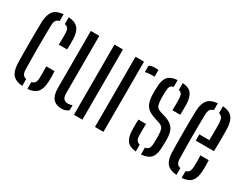

<svg xmlns="http://www.w3.org/2000/svg" viewBox="-69 -1009 1807 1421"><g transform="rotate(30 834.5 -299.0)"><path d="M46 -118.7Q45 -157.6 44.5 -203.8Q44 -249.9 44 -298.6Q44 -347.2 44.5 -393.9Q45 -440.5 46 -480.1Q49.3 -542.4 75 -572Q100.6 -601.7 157.4 -606.3V-547.8Q137.4 -544.2 128.4 -531Q119.4 -517.8 118.5 -489.6Q117.5 -437.4 117 -391.2Q116.5 -345 116.5 -300.6Q116.5 -256.1 117 -210.2Q117.5 -164.3 118.5 -112.3Q119.4 -83.8 128.4 -70.2Q137.4 -56.5 157.4 -52.3V6.3Q100 1.6 74.3 -27.8Q48.6 -57.1 46 -118.7ZM201.5 6.3V-52.2Q221.3 -56.4 230.2 -70.1Q239.2 -83.7 239.8 -112.3Q240 -131 240.2 -154.9Q240.4 -178.8 239 -208H309.9Q311.3 -186.7 311.6 -162.5Q311.9 -138.4 310.9 -118.7Q308.5 -57 283.1 -27.4Q257.8 2.2 201.5 6.3ZM239 -393.6Q239.9 -409.8 240.1 -427.4Q240.4 -445.1 240.1 -461.4Q239.9 -477.8 239.8 -489.6Q239.2 -517.7 230.2 -530.9Q221.3 -544.1 201.5 -547.7V-606.3Q258.3 -602.1 283.8 -572.7Q309.3 -543.3 310.9 -482.5Q311.5 -463.2 311.4 -439.1Q311.3 -415 309.9 -393.6Z M393.7 -115.7V-600H466.2V-110.2Q466.2 -77.9 478.3 -63.4Q490.5 -48.9 517 -48.9Q534.4 -48.9 551.5 -57.3V-13.3Q527.2 7.2 493 7.2Q444.9 7.2 419.3 -21.4Q393.7 -50.1 393.7 -115.7ZM595.6 0V-600H668.1V0Z M775.7 0V-600H848.2V0ZM892.3 -535.1V-589.8Q909.4 -601.6 939.3 -601.6Q947.9 -601.6 956.8 -601.2Q965.6 -600.8 971.6 -600.6V-542.6H940.1Q911.2 -542.6 892.3 -535.1Z M1025.8 -118.7Q1025.3 -138.4 1025.4 -162.5Q1025.6 -186.7 1026.8 -208H1091.5Q1090.6 -178.8 1090.6 -154.9Q1090.6 -131 1091.1 -112.3Q1091.7 -83.7 1100.1 -70.1Q1108.6 -56.5 1127.8 -52.3V6.3Q1073.4 1.7 1050.6 -27.7Q1027.9 -57.1 1025.8 -118.7ZM1171.9 6.3V-51.6Q1193.7 -55.6 1203 -69.3Q1212.2 -83 1213 -112.3Q1213.4 -126.7 1213.6 -137.3Q1213.8 -147.8 1214 -158.1Q1214.2 -168.4 1213.8 -181.2Q1213 -216.9 1204.8 -235.8Q1196.5 -254.7 1171.5 -263.2L1122.7 -279.2Q1087.7 -291 1066.3 -308.3Q1044.9 -325.6 1035.4 -353.6Q1025.8 -381.6 1024.6 -425.6Q1024.2 -440.3 1024.6 -452.9Q1025 -465.4 1025.4 -479.9Q1026.2 -542.3 1049.7 -572Q1073.1 -601.8 1132 -606.3V-547.9Q1112.3 -544.3 1104.7 -531Q1097.2 -517.8 1096.3 -489.6Q1095.8 -472.6 1095.4 -460.6Q1094.9 -448.7 1095.3 -430.7Q1096.1 -394.7 1102.7 -372.4Q1109.3 -350 1138.3 -340.2L1184 -326.3Q1233.7 -311.8 1257.8 -280.1Q1281.9 -248.3 1281.9 -184.4Q1281.9 -168.8 1281.7 -150.8Q1281.5 -132.8 1280.7 -117.1Q1279.1 -56.2 1254.6 -27Q1230.1 2.2 1171.9 6.3ZM1210 -393.6Q1210.9 -409.8 1210.9 -427.4Q1211 -445.1 1210.9 -461.4Q1210.9 -477.8 1210.4 -489.6Q1209.8 -517.2 1202.2 -530.6Q1194.6 -544 1176.1 -547.7V-606.3Q1231 -601.7 1253.2 -572.4Q1275.4 -543.2 1277.8 -482.5Q1277.9 -469.9 1277.9 -454.7Q1277.9 -439.4 1277.8 -423.6Q1277.7 -407.9 1276.8 -393.6Z M1363.5 -118.7Q1362.5 -157.6 1362 -203.8Q1361.5 -249.9 1361.5 -298.6Q1361.5 -347.2 1362 -393.9Q1362.5 -440.5 1363.5 -480.1Q1366.8 -542.4 1392.9 -572Q1418.9 -601.7 1475.3 -605.9V-547.8Q1455.3 -543.4 1446.1 -529.4Q1436.9 -515.4 1436 -489.6Q1435 -437.4 1434.5 -391.4Q1434 -345.4 1434 -301.2Q1434 -256.9 1434.5 -210.8Q1435 -164.7 1436 -112.3Q1436.9 -83.4 1445.9 -69.8Q1454.9 -56.2 1475.3 -52.3V6.3Q1417.5 1.6 1391.8 -27.8Q1366.1 -57.1 1363.5 -118.7ZM1519.4 6.3V-52.2Q1538.4 -56.4 1547.2 -70.3Q1555.9 -84.1 1557.3 -112.3Q1558.3 -130.6 1558.1 -154.5Q1557.9 -178.4 1556.5 -208H1627.4Q1628.8 -186.7 1629.1 -162.5Q1629.4 -138.4 1628.4 -118.7Q1625.6 -57 1600.8 -27.4Q1576.1 2.2 1519.4 6.3ZM1472.1 -285.3V-338.7H1557.5Q1558.3 -372.6 1558.4 -402.3Q1558.6 -432 1558.3 -454.5Q1558.1 -477 1557.3 -489.6Q1555.6 -515.2 1546.8 -529.2Q1538 -543.2 1519.4 -547.7V-606.2Q1575 -601.7 1600.2 -572.7Q1625.5 -543.7 1628.4 -482.5Q1628.9 -467.5 1629.3 -437.8Q1629.8 -408.1 1629.5 -368.8Q1629.3 -329.6 1627.4 -285.3Z"/></g></svg>

Font: Big Shoulders Stencil Thin
Style: Regular
Weight: 100
Designer: Patric King
Foundry: XO Type Co
Version: Version 2.001